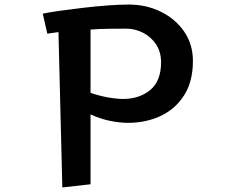

<svg xmlns="http://www.w3.org/2000/svg" viewBox="-20 -810 1040 844"><path d="M254 14 237 -669 188 -662 168 -750Q196 -756 242.5 -762.5Q289 -769 344 -775.5Q399 -782 452 -786Q505 -790 546 -790Q622 -790 686 -759Q750 -728 789 -672Q828 -616 828 -542Q828 -451 789 -390.5Q750 -330 685.5 -300Q621 -270 542 -270Q509 -270 467 -278Q425 -286 378 -307V0ZM378 -402Q400 -394 427 -387.5Q454 -381 479.5 -378Q505 -375 520 -375Q593 -375 640.5 -414.5Q688 -454 688 -536Q688 -582 666 -615Q644 -648 609 -666Q574 -684 535 -684Q500 -684 457 -683.5Q414 -683 378 -680Z"/></svg>

Font: RocknRoll One
Style: Regular
Weight: 400
Designer: Fontworks Inc.
Foundry: Fontworks Inc.
Version: Version 1.100